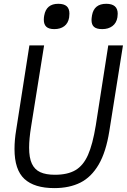

<svg xmlns="http://www.w3.org/2000/svg" viewBox="-20 -958 652 986"><path d="M54.5 -192.5Q54.5 -239 63 -290L131 -725H206.5L140 -309.5Q129.5 -245 129.5 -200Q129.5 -147.5 143.8 -117.2Q158 -87 186.8 -73.8Q215.5 -60.5 262 -60.5Q327 -60.5 367.2 -84Q407.5 -107.5 431.8 -162Q456 -216.5 472 -314.5L536 -725H611.5L541.5 -285Q524.5 -177.5 486.8 -113Q449 -48.5 392.8 -20.2Q336.5 8 259 8Q156.5 8 105.5 -39Q54.5 -86 54.5 -192.5ZM205 -856.5Q205 -867.5 207 -878Q217.5 -938.5 279 -938.5Q308.5 -938.5 322.5 -926Q336.5 -913.5 336.5 -888Q336.5 -878.5 335 -868Q330 -838.5 310 -823.5Q290 -808.5 259 -808.5Q231 -808.5 218 -820.5Q205 -832.5 205 -856.5ZM450 -855Q450 -864 452.5 -879Q463 -938.5 525.5 -938.5Q584.5 -938.5 584.5 -887.5Q584.5 -879 583 -869Q578 -839.5 557.2 -824Q536.5 -808.5 505 -808.5Q476 -808.5 463 -819.8Q450 -831 450 -855Z"/></svg>

Font: JuliaMono Light
Style: Italic
Weight: 300
Italic angle: -9°
Monospace: yes
Designer: cormullion
Foundry: corm
Version: Version 0.054; ttfautohint (v1.8.4)